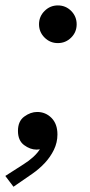

<svg xmlns="http://www.w3.org/2000/svg" viewBox="-48 -547 335 712"><path d="M166.5 -387.2Q137.7 -387.2 117.2 -407.7Q96.7 -428.2 96.7 -457Q96.7 -485.8 117.2 -506.3Q137.7 -526.9 166.5 -526.9Q195.8 -526.9 216.1 -506.3Q236.3 -485.8 236.3 -457Q236.3 -427.7 215.8 -407.5Q195.3 -387.2 166.5 -387.2ZM2 145.5 -28.3 105.5 39.6 62Q59.1 49.8 75.7 34.7Q92.3 19.5 102.3 2.7Q112.3 -14.2 112.3 -31.2H131.8Q127.4 -15.1 117.7 -3.7Q107.9 7.8 87.4 7.8Q64 7.8 41.3 -9Q18.6 -25.9 18.6 -61.5Q18.6 -97.7 42 -114.7Q65.4 -131.8 89.8 -131.8Q121.1 -131.8 143.1 -109.6Q165 -87.4 165 -48.3Q165 -18.6 151.9 8.5Q138.7 35.6 117.7 57.9Q96.7 80.1 72.8 96.7Z"/></svg>

Font: Reddit Sans Medium
Style: Italic
Weight: 500
Italic angle: -11.25°
Designer: Stephen Hutchings
Version: Version 1.013